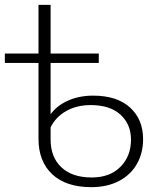

<svg xmlns="http://www.w3.org/2000/svg" viewBox="-22 -762 652 793"><path d="M515 -318C479 -350.7 428.3 -367 363 -367C323.7 -367 288.7 -360 258 -346C227.3 -332 203.7 -313.3 187 -290V-502H386V-541H187V-742H137V-541H-2V-502H137V-189C137 -126.3 156 -77.3 194 -42C232 -6.7 285.7 11 355 11C399 11 437.2 2.5 469.5 -14.5C501.8 -31.5 526.5 -55 543.5 -85C560.5 -115 569 -149 569 -187C569 -241.7 551 -285.3 515 -318ZM475.5 -73C446.5 -43.7 407 -29 357 -29C303 -29 261.2 -43 231.5 -71C201.8 -99 187 -137.3 187 -186V-236C201 -264.7 222.5 -287.2 251.5 -303.5C280.5 -319.8 314.3 -328 353 -328C405.7 -328 446.5 -314.8 475.5 -288.5C504.5 -262.2 519 -227.7 519 -185C519 -139.7 504.5 -102.3 475.5 -73Z"/></svg>

Font: Montserrat Custom ExtraLight
Style: Regular
Weight: 300
Designer: Julieta Ulanovsky
Foundry: Julieta Ulanovsky
Version: Version 7.200